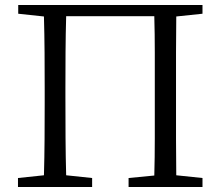

<svg xmlns="http://www.w3.org/2000/svg" viewBox="-20 -749 884 769"><path d="M791 -694 686 -683Q685 -612 685 -539Q685 -466 685 -392V-337Q685 -265 685 -192Q685 -119 686 -47L791 -36V0H495V-36L598 -46Q600 -118 600 -195.5Q600 -273 600 -364V-392Q600 -466 600 -539Q600 -612 598 -684H245Q243 -613 242.5 -539.5Q242 -466 242 -392V-364Q242 -274 242.5 -197Q243 -120 245 -47L349 -36V0H52V-36L156 -47Q158 -118 158.5 -191Q159 -264 159 -337V-392Q159 -465 158.5 -538Q158 -611 156 -683L53 -694V-729H791Z"/></svg>

Font: Shippori Mincho TTF
Style: Regular
Weight: 400
Version: Version 2.100